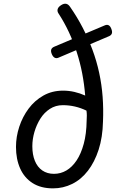

<svg xmlns="http://www.w3.org/2000/svg" viewBox="-20 -1018 643 1057"><path d="M272 19Q205 19 159.5 -10Q114 -39 91 -90.5Q68 -142 68 -209Q68 -265 86 -320Q104 -375 137.5 -420Q171 -465 219 -492Q267 -519 327 -519Q359 -519 389.5 -512Q420 -505 449 -492Q444 -554 432.5 -614Q421 -674 402.5 -731Q384 -788 359 -841.5Q334 -895 302 -944Q294 -956 297.5 -968Q301 -980 317 -990Q347 -1009 366 -980Q405 -924 435.5 -865Q466 -806 489 -744Q512 -682 526 -617Q540 -552 545 -485Q550 -418 547 -349Q545 -262 523 -194Q501 -126 464 -78Q427 -30 377.5 -5.5Q328 19 272 19ZM277 -61Q314 -61 345.5 -79.5Q377 -98 401.5 -134.5Q426 -171 441 -226Q456 -281 457 -354Q458 -368 458 -382Q458 -396 456 -409Q425 -424 392.5 -431.5Q360 -439 326 -439Q286 -439 254.5 -418.5Q223 -398 202 -364.5Q181 -331 169.5 -291.5Q158 -252 158 -213Q158 -167 172 -132.5Q186 -98 213 -79.5Q240 -61 277 -61ZM301 -700Q289 -695 279 -701.5Q269 -708 263 -726Q259 -739 263 -747.5Q267 -756 279 -761L556 -878Q583 -890 594 -856Q599 -842 595.5 -833Q592 -824 581 -819Z"/></svg>

Font: Playwrite DE VA
Style: Regular
Weight: 400
Designer: Veronika Burian, José Scaglione
Foundry: TypeTogether
Version: Version 1.002